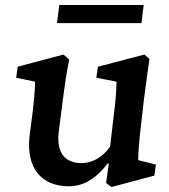

<svg xmlns="http://www.w3.org/2000/svg" viewBox="-20 -737 678 771"><path d="M535 -94C535 -125 539 -176 547 -241L557 -329C566 -400 572 -444 580 -500L560 -518L373 -469L367 -425L448 -409C447 -371 444 -326 437 -275L422 -148C389 -101 345 -82 309 -82C244 -82 205 -119 216 -209L231 -325C239 -389 248 -451 258 -498L235 -518L51 -469L45 -425L121 -409C120 -369 116 -331 112 -294L99 -193C83 -57 151 11 256 11C310 11 360 -13 413 -81L417 -80L406 -2L428 14L600 -32L606 -76ZM209 -644H548L557 -717H218Z"/></svg>

Font: TPK Tissa Web SemiBold
Style: Italic
Weight: 600
Italic angle: -7°
Designer: Jacques Le Bailly, Suppakit Chalermlarp | Katatrad Co.,Ltd.
Foundry: Jacques Le Bailly, Cadson Demak Co.,Ltd.
Version: Version 5.000;Glyphs 3.1.2 (3151)